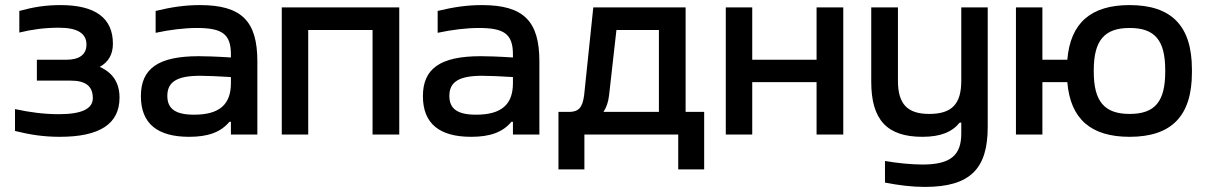

<svg xmlns="http://www.w3.org/2000/svg" viewBox="-20 -529 4748 755"><path d="M240 -294H125V-212H258C317 -212 345 -190 345 -143C345 -101 301 -80 212 -80C154 -80 99 -87 39 -100V-14C100 1 152 9 215 9C371 9 450 -41 450 -145C450 -203 424 -243 372 -266C407 -285 424 -316 424 -357C424 -458 355 -509 218 -509C158 -509 111 -501 56 -486V-401C105 -413 154 -420 212 -420C284 -420 320 -398 320 -354C320 -315 293 -294 240 -294Z M766 -509C707 -509 654 -501 592 -486V-400C648 -412 705 -419 754 -419C854 -419 888 -395 888 -315V-303C827 -307 785 -308 761 -308C602 -308 534 -259 534 -151C534 -43 599 9 724 9C798 9 848 -9 882 -50H888V0H992V-288C992 -446 930 -509 766 -509ZM638 -152C638 -207 676 -231 767 -231C794 -231 841 -229 888 -226V-202C888 -119 844 -78 743 -78C670 -78 638 -101 638 -152Z M1088 0H1192V-411H1445V0H1550V-500H1088Z M1875 -509C1816 -509 1763 -501 1701 -486V-400C1757 -412 1814 -419 1863 -419C1963 -419 1997 -395 1997 -315V-303C1936 -307 1894 -308 1870 -308C1711 -308 1643 -259 1643 -151C1643 -43 1708 9 1833 9C1907 9 1957 -9 1991 -50H1997V0H2101V-288C2101 -446 2039 -509 1875 -509ZM1747 -152C1747 -207 1785 -231 1876 -231C1903 -231 1950 -229 1997 -226V-202C1997 -119 1953 -78 1852 -78C1779 -78 1747 -101 1747 -152Z M2218 -89H2176V137H2278V0H2647V137H2749V-89H2676V-500H2313L2277 -155C2271 -105 2254 -89 2218 -89ZM2353 -89C2365 -107 2372 -128 2375 -154L2404 -411H2571V-89Z M2834 0H2938V-206H3191V0H3296V-500H3191V-294H2938V-500H2834Z M3864 -30V-500H3760V-211C3760 -120 3723 -81 3634 -81C3548 -81 3511 -120 3511 -211V-500H3406V-207C3406 -58 3468 9 3607 9C3679 9 3724 -10 3754 -47H3760V-4C3760 79 3721 118 3608 118C3563 118 3505 112 3460 104V189C3517 200 3567 206 3617 206C3798 206 3864 132 3864 -30Z M3975 0H4079V-206H4177C4189 -61 4270 9 4422 9C4587 9 4667 -73 4667 -244V-256C4667 -427 4587 -509 4422 -509C4270 -509 4189 -439 4177 -294H4079V-500H3975ZM4281 -247V-253C4281 -370 4323 -419 4422 -419C4522 -419 4562 -370 4562 -253V-247C4562 -130 4522 -81 4422 -81C4323 -81 4281 -130 4281 -247Z"/></svg>

Font: LT Wave Alt Medium
Style: Regular
Weight: 500
Designer: Daniel Lyons
Version: Version 2.5 (Glyphs App)